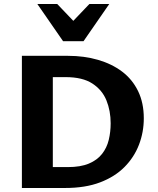

<svg xmlns="http://www.w3.org/2000/svg" viewBox="-20 -936 786 956"><path d="M89 0V-658H319Q399 -658 468 -638Q537 -618 588 -579.5Q639 -541 667.5 -482.5Q696 -424 696 -347Q696 -278 672 -215.5Q648 -153 600 -104.5Q552 -56 478.5 -28Q405 0 304 0ZM243 -104H317Q381 -104 422.5 -121.5Q464 -139 488 -169.5Q512 -200 521.5 -239.5Q531 -279 531 -322Q531 -384 510 -436Q489 -488 440 -520Q391 -552 307 -552H243ZM294 -731 321 -807 425 -916H524L396 -731ZM294 -731 166 -916H265L370 -806L396 -731Z"/></svg>

Font: Ysabeau SC ExtraBold
Style: Regular
Weight: 800
Designer: Christian Thalmann (Catharsis Fonts)
Version: Version 2.001;gftools[0.9.30]; featfreeze: smcp